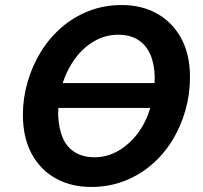

<svg xmlns="http://www.w3.org/2000/svg" viewBox="-20 -729 805 763"><path d="M342 14Q264 14 202.5 -19.5Q141 -53 106 -117.5Q71 -182 71 -273Q71 -339 89.5 -403Q108 -467 142 -522.5Q176 -578 224.5 -620Q273 -662 333.5 -685.5Q394 -709 464 -709Q543 -709 604 -675Q665 -641 700 -577Q735 -513 735 -422Q735 -355 717 -291Q699 -227 665 -171.5Q631 -116 582.5 -74.5Q534 -33 473.5 -9.5Q413 14 342 14ZM356 -104Q405 -104 449 -129Q493 -154 526.5 -198Q560 -242 577 -300H212Q212 -294 211.5 -287.5Q211 -281 211 -274Q213 -220 229 -182Q245 -144 277.5 -124Q310 -104 356 -104ZM229 -399H594Q594 -404 594.5 -410Q595 -416 595 -421Q594 -474 577.5 -512Q561 -550 529 -570.5Q497 -591 450 -591Q400 -591 356.5 -566.5Q313 -542 280.5 -499Q248 -456 229 -399Z"/></svg>

Font: Ubuntu Sans
Style: Bold Italic
Weight: 700
Italic angle: -13.5°
Designer: Dalton Maag Ltd
Foundry: Dalton Maag Ltd
Version: Version 1.006